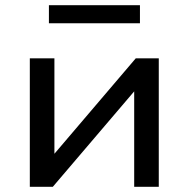

<svg xmlns="http://www.w3.org/2000/svg" viewBox="-20 -714 721 734"><path d="M94 0V-491H188V-105H170L499 -491H587V0H493V-387H512L182 0ZM167 -625V-694H515V-625Z"/></svg>

Font: Nunito Sans 10pt SemiExpanded Medium
Style: Regular
Weight: 500
Width: 6
Designer: Vernon Adams
Foundry: Vernon Adams
Version: Version 3.101;gftools[0.9.27]